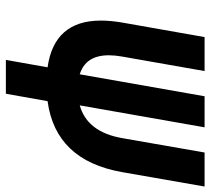

<svg xmlns="http://www.w3.org/2000/svg" viewBox="-52 -682 733 670"><g transform="rotate(90 315.0 -346.5)"><path d="M238.8 -257.8 315.4 -693.4H423.8L347.2 -257.8Q439.9 -283.7 461.4 -405.3L511.7 -693.4H630.4L580.1 -405.3Q539.1 -173.3 332.5 -145.5L306.6 0H188.5L214.4 -145.5Q51.3 -168.5 51.3 -331.5Q51.3 -365.2 58.1 -405.3L108.9 -693.4H227.5L176.8 -405.3Q172.4 -380.4 172.4 -359.4Q172.4 -278.3 238.8 -257.8Z"/></g></svg>

Font: CaskaydiaCove NFP SemiBold
Style: Italic
Weight: 600
Italic angle: -10°
Designer: Aaron Bell
Foundry: Saja Typeworks
Version: Version 2111.001; VTT 6.35;Nerd Fonts 3.1.1